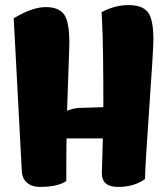

<svg xmlns="http://www.w3.org/2000/svg" viewBox="-20 -737 653 756"><path d="M380 -689Q432 -717 486 -717Q540 -717 562 -689.5Q584 -662 584 -581Q584 -543 567.5 -309Q551 -75 551 -32Q508 -1 445 -1Q382 -1 381 -53Q383 -112 385 -192H242Q241 -141 241 -24Q207 -1 137 -1Q106 -1 87 -17Q68 -33 66 -61L34 -665Q107 -709 159.5 -709Q212 -709 232.5 -680Q253 -651 253 -569Q253 -548 249 -444Q245 -340 244 -301Q270 -311 290 -312Q310 -313 387 -315Q387 -556 382 -651Z"/></svg>

Font: Chela One Cyrilic
Style: Regular
Weight: 400
Designer: Miguel Hernandez
Foundry: LatinoType
Version: Version 1.001